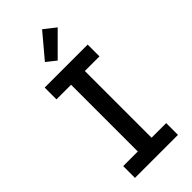

<svg xmlns="http://www.w3.org/2000/svg" viewBox="-303 -1044 1105 1105"><g transform="rotate(-45 250.0 -491.5)"><path d="M75 0V-96H194V-639H75V-735H425V-639H306V-96H425V0ZM238 -792 180 -838 302 -983 373 -927Z"/></g></svg>

Font: Iosevka Curly Slab
Style: Bold
Weight: 700
Monospace: yes
Designer: Belleve Invis
Foundry: Belleve Invis
Version: Version 22.1.2; ttfautohint (v1.8.4)